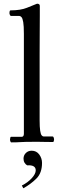

<svg xmlns="http://www.w3.org/2000/svg" viewBox="-20 -767 339 1037"><path d="M194 -118Q194 -80 197 -61Q200 -42 205 -36Q210 -30 215 -30H264Q268 -30 270 -24Q272 -18 272 -13Q272 -9 270.5 -4.5Q269 0 266 0Q239 0 222.5 -0.5Q206 -1 192 -1Q178 -1 157 -1Q114 -1 92 0.5Q70 2 41 2Q38 2 36 -3.5Q34 -9 34 -13Q34 -18 35.5 -23Q37 -28 39 -28H97Q109 -28 109 -45V-584Q109 -627 105.5 -647.5Q102 -668 96 -674.5Q90 -681 84 -681H39Q36 -681 33.5 -686.5Q31 -692 31 -697Q31 -700 32 -705.5Q33 -711 37 -711Q91 -711 125.5 -725Q160 -739 180 -747Q195 -747 195 -735Q195 -721 195 -681.5Q195 -642 194.5 -587Q194 -532 194 -471.5Q194 -411 194 -355ZM98 235Q130 219 151.5 195.5Q173 172 173 153Q173 123 127 126Q119 122 113 112.5Q107 103 107 90Q107 72 119.5 59.5Q132 47 151 47Q177 47 192 67.5Q207 88 207 113Q207 167 177 197Q147 227 106 250Z"/></svg>

Font: Sedan SC
Style: Regular
Weight: 400
Designer: Sebastian Salazar
Foundry: Sebastian Salazar
Version: Version 1.100; ttfautohint (v1.8.4.7-5d5b)